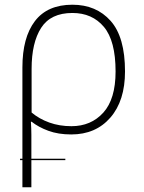

<svg xmlns="http://www.w3.org/2000/svg" viewBox="-20 -560 612 814"><path d="M65 119V113H75V-274Q75 -401 128 -470.5Q181 -540 287 -540Q388 -540 449 -471.5Q510 -403 510 -257Q510 -133 448 -61.5Q386 10 282 10Q227 10 185 -5.5Q143 -21 114 -44H111Q113 -14 113 12Q113 38 113 70V113H257V119H113V234H75V119ZM283 -25Q366 -25 418 -82.5Q470 -140 470 -257Q470 -387 420.5 -446Q371 -505 287 -505Q195 -505 154.5 -442Q114 -379 114 -268V-83Q146 -56 189 -40.5Q232 -25 283 -25Z"/></svg>

Font: Noto Sans ExtraLight
Style: Regular
Weight: 200
Designer: Monotype Design Team
Foundry: Monotype Imaging Inc.
Version: Version 2.007